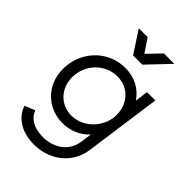

<svg xmlns="http://www.w3.org/2000/svg" viewBox="-288 -905 1240 1240"><g transform="rotate(45 331.5 -285.0)"><path d="M270 220C412 220 531 129 550 -10L623 -536H547L535 -446C495 -508 425 -548 338 -548C178 -548 57 -417 57 -259C57 -109 167 -8 302 -8C372 -8 439 -36 484 -86L474 -12C459 96 367 145 278 145C185 145 136 104 120 57L50 86C75 164 153 220 270 220ZM137 -262C137 -382 231 -473 340 -473C442 -473 513 -395 513 -293C513 -183 419 -83 308 -83C211 -83 137 -159 137 -262ZM218 -790 316 -640H400L543 -790H448L360 -699L299 -790Z"/></g></svg>

Font: Mluvka
Style: Italic
Weight: 400
Italic angle: -8°
Designer: Modified by Jiří Krblich, Original typeface by Gumpita Rahayu
Foundry: Gumpita Rahayu & Jiří Krblich
Version: Version 2.000;Glyphs 3.1.1 (3134)